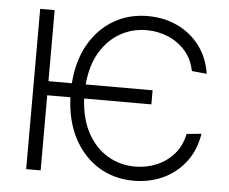

<svg xmlns="http://www.w3.org/2000/svg" viewBox="-52 -798 1034 868"><g transform="rotate(5 464.5 -363.5)"><path d="M634.9 -404.8V-340.9H329.9Q334.5 -249.6 369.5 -185.5Q404.5 -121.4 460.8 -87.9Q517 -54.3 585.2 -54.3Q637.1 -54.3 683.2 -73.7Q729.4 -93 761.9 -130.3Q794.4 -167.6 805 -221.6L872.2 -228.3Q860.4 -153.4 819.6 -100Q778.8 -46.5 718 -18.3Q657.3 9.9 585.2 9.9Q495.7 9.9 425.6 -33Q355.5 -76 313.7 -154.7Q272 -233.3 267.4 -340.9H162.3V0H96.6V-727.3H162.3V-404.8H268.5Q275.9 -507.1 318.4 -581.7Q360.8 -656.2 429.5 -696.7Q498.2 -737.2 585.2 -737.2Q658 -737.2 718.8 -708.8Q779.5 -680.4 820 -627.5Q860.4 -574.6 872.2 -500.4L804 -507.1Q793.7 -560.7 761.2 -597.7Q728.7 -634.6 682.7 -653.9Q636.7 -673.3 585.2 -673.3Q519.2 -673.3 464.3 -641.9Q409.4 -610.4 373.9 -550.4Q338.4 -490.4 331.3 -404.8Z"/></g></svg>

Font: Inter UI Light
Style: Regular
Weight: 300
Designer: Rasmus Andersson
Foundry: rsms
Version: 3.2;8d6f07862